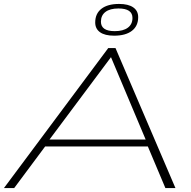

<svg xmlns="http://www.w3.org/2000/svg" viewBox="-51 -954 967 974"><path d="M-31 0 498 -710H535L839 0H788L699 -211H178L21 0ZM200 -246H688L512 -664ZM528 -773Q481 -773 456.5 -790.5Q432 -808 432 -840Q432 -885 463.5 -909.5Q495 -934 553 -934Q600 -934 625 -916.5Q650 -899 650 -867Q650 -822 618 -797.5Q586 -773 528 -773ZM531 -796Q574 -796 597.5 -813.5Q621 -831 621 -863Q621 -911 550 -911Q507 -911 484 -893.5Q461 -876 461 -844Q461 -796 531 -796Z"/></svg>

Font: Georama ExtraExtended ExtraLight
Style: Italic
Weight: 200
Width: 8
Italic angle: -9°
Designer: Jean-Baptiste Levee
Foundry: Production Type
Version: Version 1.000